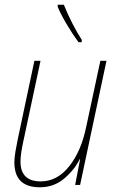

<svg xmlns="http://www.w3.org/2000/svg" viewBox="-20 -785 496 815"><path d="M149 10Q209 10 253 -27.5Q297 -65 318 -109H320L299 0H320L432 -527H406L346 -247Q325 -144 274 -79.5Q223 -15 153 -15Q67 -15 67 -99Q67 -118 70.5 -140Q74 -162 79 -185L152 -527H126L55 -192Q50 -168 45.5 -141.5Q41 -115 41 -96Q41 10 149 10ZM313 -606H327V-616Q308 -645 287.5 -685Q267 -725 251 -765H225V-756Q238 -724 265 -679Q292 -634 313 -606Z"/></svg>

Font: Noto Sans UI SemiCondensed Thin
Style: Italic
Weight: 250
Width: 4
Italic angle: -12°
Designer: Monotype Design Team
Foundry: Monotype Imaging Inc.
Version: Version 1.901